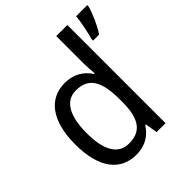

<svg xmlns="http://www.w3.org/2000/svg" viewBox="-207 -900 1051 1051"><g transform="rotate(-45 318.0 -375.0)"><path d="M247 10C319 10 365 -23 396 -71H401L413 0H482V-760H396V-545C396 -524 399 -489 401 -467H396C365 -514 317 -546 247 -546C126 -546 50 -450 50 -267C50 -84 125 10 247 10ZM636 -751V-760H550C547 -721 531 -644 521 -612V-600H568C595 -640 627 -712 636 -751ZM263 -62C179 -62 138 -134 138 -266C138 -396 178 -474 262 -474C363 -474 397 -404 397 -269V-248C397 -123 358 -62 263 -62Z"/></g></svg>

Font: Noto Sans Bengali SemiCondensed
Style: Regular
Weight: 400
Width: 4
Designer: Jelle Bosma - Monotype Design Team
Foundry: Monotype Imaging Inc.
Version: Version 2.003